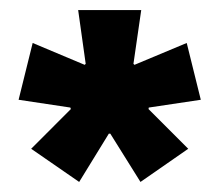

<svg xmlns="http://www.w3.org/2000/svg" viewBox="-20 -659 436 382"><path d="M196.5 -393 137.5 -297 42 -363 121 -442 120 -445 17 -460.5 45 -573.5 148.5 -530 150.5 -532 135.5 -639H261L245.5 -532L247.5 -530L351.5 -573.5L379.5 -460.5L276 -445L275.5 -442L354.5 -363L259.5 -297L199.5 -393Z"/></svg>

Font: Anek Kannada Medium
Style: Bold
Weight: 700
Version: Version 1.003